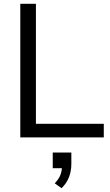

<svg xmlns="http://www.w3.org/2000/svg" viewBox="-20 -725 583 1013"><path d="M87.1 0V-705H169.5V-71.9H527.6V0ZM304.7 267.9 268.9 242.3Q291.4 218.2 299.1 196.9Q306.9 175.6 306.9 151.5L327.5 162.3H258.3V79.9H356.4V140Q356.4 177.3 344 209.7Q331.5 242 304.7 267.9Z"/></svg>

Font: Nunito Sans 12pt ExtraLight
Style: Regular
Weight: 200
Version: Version 3.101;gftools[0.9.27]